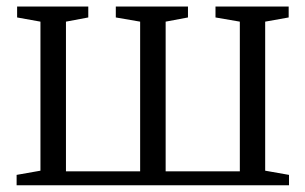

<svg xmlns="http://www.w3.org/2000/svg" viewBox="-20 -552 910 572"><path d="M29.5 0V-31L100.5 -43.5V-487.5L31 -500V-532.5H243V-500L176.5 -487.5V-41.5H397.5V-487.5L325 -500V-532.5H540V-500L473.5 -487.5V-41.5H694.5V-487.5L622 -500V-532.5H840V-500L770 -487.5V-43.5L841 -31V0Z"/></svg>

Font: Merriweather 72pt Light
Style: Regular
Weight: 300
Version: Version 2.100